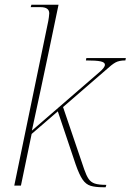

<svg xmlns="http://www.w3.org/2000/svg" viewBox="-20 -780 549 807"><path d="M413 7Q381 7 361 1Q341 -5 327 -25.5Q313 -46 298 -89L223 -312L113 -217L68 0H40L183 -692Q184 -698 185.5 -708Q187 -718 187 -724Q187 -750 150 -750H109L112 -760H226L186 -568Q169 -487 150.5 -400.5Q132 -314 114 -231L397 -476Q421 -496 421 -508Q421 -518 403 -522Q385 -526 341 -526L343 -536H509L507 -526Q481 -526 465.5 -517.5Q450 -509 424 -485L245 -330L334 -68Q343 -42 352.5 -28Q362 -14 378.5 -8.5Q395 -3 427 -3L424 7Z"/></svg>

Font: Noto Serif Display SemiCondensed Thin
Style: Italic
Weight: 100
Width: 4
Italic angle: -12°
Designer: Monotype Design Team
Foundry: Monotype Imaging Inc.
Version: Version 2.009